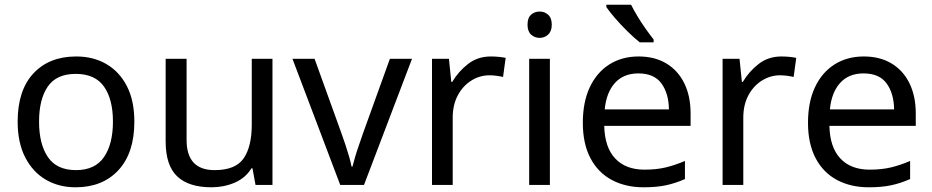

<svg xmlns="http://www.w3.org/2000/svg" viewBox="-20 -786 3963 816"><path d="M551 -269Q551 -136 483.5 -63Q416 10 301 10Q230 10 174.5 -22.5Q119 -55 87 -117.5Q55 -180 55 -269Q55 -402 122 -474Q189 -546 304 -546Q377 -546 432.5 -513.5Q488 -481 519.5 -419.5Q551 -358 551 -269ZM146 -269Q146 -174 183.5 -118.5Q221 -63 303 -63Q384 -63 422 -118.5Q460 -174 460 -269Q460 -364 422 -418Q384 -472 302 -472Q220 -472 183 -418Q146 -364 146 -269Z M1138 -536V0H1066L1053 -71H1049Q1023 -29 977 -9.5Q931 10 879 10Q782 10 733 -36.5Q684 -83 684 -185V-536H773V-191Q773 -63 892 -63Q981 -63 1015.5 -113Q1050 -163 1050 -257V-536Z M1426 0 1223 -536H1317L1431 -220Q1439 -198 1448 -171Q1457 -144 1464 -119.5Q1471 -95 1474 -78H1478Q1482 -95 1489.5 -120Q1497 -145 1506.5 -172Q1516 -199 1523 -220L1637 -536H1731L1527 0Z M2066 -546Q2081 -546 2098.5 -544.5Q2116 -543 2129 -540L2118 -459Q2105 -462 2089.5 -464Q2074 -466 2060 -466Q2019 -466 1983 -443.5Q1947 -421 1925.5 -380.5Q1904 -340 1904 -286V0H1816V-536H1888L1898 -438H1902Q1928 -482 1969 -514Q2010 -546 2066 -546Z M2274 -737Q2294 -737 2309.5 -723.5Q2325 -710 2325 -681Q2325 -653 2309.5 -639Q2294 -625 2274 -625Q2252 -625 2237 -639Q2222 -653 2222 -681Q2222 -710 2237 -723.5Q2252 -737 2274 -737ZM2317 -536V0H2229V-536Z M2694 -546Q2763 -546 2812.5 -516Q2862 -486 2888.5 -431.5Q2915 -377 2915 -304V-251H2548Q2550 -160 2594.5 -112.5Q2639 -65 2719 -65Q2770 -65 2809.5 -74.5Q2849 -84 2891 -102V-25Q2850 -7 2810 1.5Q2770 10 2715 10Q2639 10 2580.5 -21Q2522 -52 2489.5 -113.5Q2457 -175 2457 -264Q2457 -352 2486.5 -415Q2516 -478 2569.5 -512Q2623 -546 2694 -546ZM2693 -474Q2630 -474 2593.5 -433.5Q2557 -393 2550 -321H2823Q2822 -389 2791 -431.5Q2760 -474 2693 -474ZM2662 -766Q2673 -744 2689.5 -716.5Q2706 -689 2724.5 -663Q2743 -637 2758 -618V-606H2699Q2676 -624 2647 -652.5Q2618 -681 2593.5 -709.5Q2569 -738 2557 -756V-766Z M3301 -546Q3316 -546 3333.5 -544.5Q3351 -543 3364 -540L3353 -459Q3340 -462 3324.5 -464Q3309 -466 3295 -466Q3254 -466 3218 -443.5Q3182 -421 3160.5 -380.5Q3139 -340 3139 -286V0H3051V-536H3123L3133 -438H3137Q3163 -482 3204 -514Q3245 -546 3301 -546Z M3651 -546Q3720 -546 3769.5 -516Q3819 -486 3845.5 -431.5Q3872 -377 3872 -304V-251H3505Q3507 -160 3551.5 -112.5Q3596 -65 3676 -65Q3727 -65 3766.5 -74.5Q3806 -84 3848 -102V-25Q3807 -7 3767 1.5Q3727 10 3672 10Q3596 10 3537.5 -21Q3479 -52 3446.5 -113.5Q3414 -175 3414 -264Q3414 -352 3443.5 -415Q3473 -478 3526.5 -512Q3580 -546 3651 -546ZM3650 -474Q3587 -474 3550.5 -433.5Q3514 -393 3507 -321H3780Q3779 -389 3748 -431.5Q3717 -474 3650 -474Z"/></svg>

Font: Noto Sans Buhid
Style: Regular
Weight: 400
Designer: Monotype Design Team
Foundry: Monotype Imaging Inc.
Version: Version 2.001